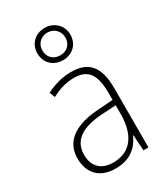

<svg xmlns="http://www.w3.org/2000/svg" viewBox="-200 -895 867 994"><g transform="rotate(-30 234.0 -397.5)"><path d="M235 -612C290 -612 333 -650 333 -709C333 -765 289 -805 234 -805C179 -805 136 -766 136 -709C136 -649 180 -612 235 -612ZM235 -641C192 -641 166 -670 166 -709C166 -747 194 -777 234 -777C273 -777 303 -748 303 -708C303 -669 276 -641 235 -641ZM238 -539C185 -539 134 -524 89 -501L102 -468C150 -494 193 -505 236 -505C316 -505 353 -462 353 -349V-306L267 -300C125 -291 44 -238 44 -133C44 -49 93 10 190 10C282 10 327 -37 353 -94H355L361 0H391V-355C391 -484 342 -539 238 -539ZM270 -269 353 -274V-219C352 -101 302 -23 195 -23C124 -23 83 -63 83 -133C83 -220 150 -262 270 -269Z"/></g></svg>

Font: Noto Sans Myanmar SemiCondensed ExtraLight
Style: Regular
Weight: 200
Width: 4
Designer: Monotype Design Team
Foundry: Monotype Imaging Inc.
Version: Version 2.107